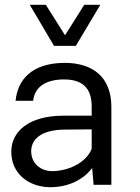

<svg xmlns="http://www.w3.org/2000/svg" viewBox="-20 -770 582 800"><path d="M205 -579H296L398 -750H331L251 -623L171 -750H104ZM186 10C266 11 329 -23 364 -70L370 0H444V-325C444 -451 364 -508 250 -508C111 -508 53 -436 45 -350H118C125 -411 175 -439 247 -439C320 -439 362 -406 362 -327V-288H245C97 -288 27 -220 27 -138C27 -48 97 8 186 10ZM198 -57C149 -57 110 -89 110 -140C110 -186 146 -230 253 -230L362 -231V-150C337 -87 257 -57 198 -57Z"/></svg>

Font: Oakes
Style: Regular
Weight: 400
Designer: Samuel Oakes
Foundry: Samuel Oakes
Version: Version 1.003;PS 001.003;hotconv 1.0.88;makeotf.lib2.5.64775